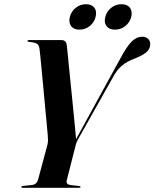

<svg xmlns="http://www.w3.org/2000/svg" viewBox="-20 -890 732 910"><path d="M362 -4.5Q362 0 353.5 0H86.5Q81 0 81 -3.5Q81 -7.5 87.5 -8.5L130 -13Q144.5 -14.5 151.2 -21.8Q158 -29 160.5 -39L205 -204.5Q207.5 -215.5 207.5 -225.5Q207.5 -235.5 206.5 -247Q206 -254.5 203 -286Q200 -317.5 195.8 -362.5Q191.5 -407.5 187 -456.8Q182.5 -506 178.2 -550.5Q174 -595 171 -625Q168 -655 167 -660.5Q165 -675.5 156 -682Q147 -688.5 117.5 -691.5Q110.5 -692.5 110.5 -696.5Q110.5 -700 116 -700H271.5Q294 -700 296.5 -675.5Q297.5 -669.5 300.5 -638.8Q303.5 -608 308 -562.2Q312.5 -516.5 317.8 -465Q323 -413.5 327.8 -365.2Q332.5 -317 336 -280.8Q339.5 -244.5 340.5 -230.5L548.5 -609.5Q581.5 -671.5 604.8 -693.8Q628 -716 653.5 -716Q671.5 -716 682 -705.8Q692.5 -695.5 692 -680Q692 -658 673.2 -642.2Q654.5 -626.5 618.5 -612.5Q584 -600 559.8 -580.5Q535.5 -561 516.5 -526L349.5 -229Q344.5 -220 342 -213Q339.5 -206 338 -199L296 -34Q292 -16 314.5 -13L353.5 -8.5Q362 -7.5 362 -4.5ZM356.5 -749.5Q329.5 -749.5 317 -766.5Q304.5 -783.5 311 -809.5Q318 -836.5 339.2 -853.2Q360.5 -870 387.5 -870Q415 -870 427.5 -853.2Q440 -836.5 433 -809.5Q426.5 -783.5 405.2 -766.5Q384 -749.5 356.5 -749.5ZM525 -749.5Q497.5 -749.5 484.8 -766.5Q472 -783.5 479 -809.5Q485.5 -836 507 -853Q528.5 -870 556 -870Q583.5 -870 596 -853.2Q608.5 -836.5 602 -809.5Q595 -783.5 573.8 -766.5Q552.5 -749.5 525 -749.5Z"/></svg>

Font: Fraunces 144pt S000 SemiBold
Style: Italic
Weight: 600
Italic angle: -16°
Version: Version 1.000; ttfautohint (v1.8.3)